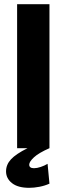

<svg xmlns="http://www.w3.org/2000/svg" viewBox="-20 -710 319 920"><path d="M62 0V-690H217V0ZM120 190Q66 190 37.5 167.5Q9 145 9 111Q9 79 32.5 53.5Q56 28 112 0H217Q165 23 142.5 44Q120 65 120 79Q120 96 143 96Q157 96 175 90Q193 84 208 75L217 170Q195 180 169 185Q143 190 120 190Z"/></svg>

Font: Radio Canada Big
Style: Bold
Weight: 700
Designer: Étienne Aubert Bonn
Foundry: Coppers and Brasses
Version: Version 1.001